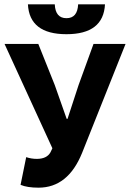

<svg xmlns="http://www.w3.org/2000/svg" viewBox="-20 -855 600 887"><path d="M158 12Q106 12 75 -1L101 -129Q125 -121 150 -121Q196 -121 213 -151L222 -170L1 -652H157L233 -462L288 -306H292L343 -462L412 -652H560L359 -148Q294 12 158 12ZM109 -835H233Q236 -771 287 -771Q338 -771 341 -835H465Q458 -697 287 -697Q116 -697 109 -835Z"/></svg>

Font: Toshiba Sans
Style: Bold
Weight: 700
Designer: Paul D. Hunt
Foundry: Toshiba Corporation
Version: Version 2.020;PS 2.0;hotconv 1.0.86;makeotf.lib2.5.63406